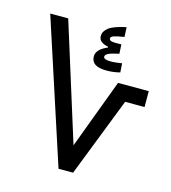

<svg xmlns="http://www.w3.org/2000/svg" viewBox="-108 -813 803 901"><g transform="rotate(15 293.0 -362.5)"><path d="M259.3 0 33.2 -693.4H120.6L298.8 -124.5L424.8 -461.4H574.2V-384.3H480L330.1 0ZM356 -503.4Q282.7 -503.4 282.7 -552.7Q282.7 -586.9 335.9 -609.4V-613.3Q314.9 -617.2 302.2 -626.7Q289.6 -636.2 289.6 -653.8Q289.6 -676.3 312.5 -694.1Q335.4 -711.9 396 -724.6L398.4 -677.7Q359.9 -671.4 346.9 -666.5Q334 -661.6 334 -652.8Q334 -644 346.7 -641.4Q359.4 -638.7 393.1 -640.1L395.5 -595.2Q358.4 -587.4 344.2 -580.3Q330.1 -573.2 330.1 -564Q330.1 -549.8 365.2 -549.8Q379.4 -549.8 392.6 -551.5Q405.8 -553.2 419.4 -555.2L422.4 -511.7Q392.1 -503.4 356 -503.4Z"/></g></svg>

Font: Cascadia Code NF SemiLight
Style: Regular
Weight: 350
Monospace: yes
Designer: Aaron Bell
Foundry: Saja Typeworks
Version: Version 2404.023; ttfautohint (v1.8.4)